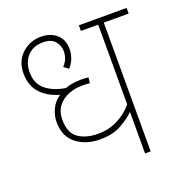

<svg xmlns="http://www.w3.org/2000/svg" viewBox="-117 -733 789 835"><g transform="rotate(-20 277.5 -316.0)"><path d="M555 -596H440V0H414V-192Q390 -168 350.5 -146Q311 -124 252 -124Q188 -124 143.5 -158Q99 -192 99 -259Q99 -289 112.5 -318Q126 -347 154 -366Q100 -381 68 -416Q36 -451 36 -507Q36 -563 72.5 -597.5Q109 -632 161 -632Q205 -632 233 -607.5Q261 -583 261 -540Q261 -494 230 -459L208 -475Q234 -502 234 -540Q234 -564 217 -585Q200 -606 161 -606Q116 -606 89.5 -577.5Q63 -549 63 -502Q63 -451 97 -422.5Q131 -394 188 -385Q222 -397 260 -397Q270 -397 279 -396.5Q288 -396 296 -395L293 -369Q286 -370 275.5 -370.5Q265 -371 258 -371Q225 -371 195 -359.5Q165 -348 145.5 -323.5Q126 -299 126 -260Q126 -199 161.5 -174.5Q197 -150 252 -150Q302 -150 343.5 -171Q385 -192 414 -227V-596H334V-622H555Z"/></g></svg>

Font: Noto Sans Thin
Style: Regular
Weight: 100
Designer: Monotype Design Team
Foundry: Monotype Imaging Inc.
Version: Version 2.007